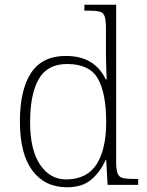

<svg xmlns="http://www.w3.org/2000/svg" viewBox="-20 -780 620 810"><path d="M263 10Q169 10 116.5 -60.5Q64 -131 64 -267Q64 -402 111.5 -473Q159 -544 257 -544Q322 -544 363.5 -517.5Q405 -491 426 -445H430Q429 -472 428 -499.5Q427 -527 427 -549V-659Q427 -695 421.5 -711Q416 -727 400.5 -731Q385 -735 357 -735H336V-760H470V-98Q470 -64 476 -48.5Q482 -33 498.5 -29Q515 -25 549 -25H563V0H434L428 -106H426Q404 -56 366 -23Q328 10 263 10ZM262 -23Q349 -25 388.5 -88.5Q428 -152 428 -265Q428 -386 393 -448Q358 -510 263 -510Q180 -510 143.5 -446.5Q107 -383 107 -264Q107 -147 149.5 -84.5Q192 -22 262 -23Z"/></svg>

Font: Noto Rashi Hebrew ExtraLight
Style: Regular
Weight: 250
Version: Version 1.006